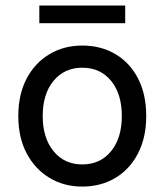

<svg xmlns="http://www.w3.org/2000/svg" viewBox="-20 -678 607 708"><path d="M283.3 10Q215.8 10 162.5 -22.1Q109.2 -54.2 78.3 -112.5Q47.5 -170.8 47.5 -250Q47.5 -330 78.3 -388.3Q109.2 -446.7 162.5 -478.3Q215.8 -510 283.3 -510Q352.5 -510 405.8 -478.3Q459.2 -446.7 489.2 -388.3Q519.2 -330 519.2 -250Q519.2 -170.8 488.8 -112.1Q458.3 -53.3 405 -21.7Q351.7 10 283.3 10ZM283.3 -71.7Q350 -71.7 389.6 -120.4Q429.2 -169.2 429.2 -250Q429.2 -331.7 389.6 -380Q350 -428.3 283.3 -428.3Q217.5 -428.3 177.5 -380Q137.5 -331.7 137.5 -250Q137.5 -169.2 177.5 -120.4Q217.5 -71.7 283.3 -71.7ZM125 -592.5V-657.5H441.7V-592.5Z"/></svg>

Font: Funnel Sans
Style: Regular
Weight: 400
Designer: NORD ID, Kristian Moeller
Foundry: Dicotype
Version: Version 1.000